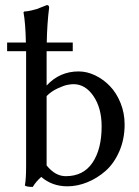

<svg xmlns="http://www.w3.org/2000/svg" viewBox="-20 -718 544 750"><path d="M162.1 -71.8Q195.8 -29.8 236.8 -29.8Q305.7 -29.8 341.3 -82.5Q377 -135.3 377 -224.1Q377 -295.9 345.2 -342.5Q313.5 -389.2 267.1 -389.2Q257.8 -389.2 243.4 -386.5Q229 -383.8 204.3 -372.3Q179.7 -360.8 162.1 -342.8ZM264.2 -551.8V-518.1H162.1V-500V-383.8Q212.9 -439 287.1 -439Q319.8 -439 351.8 -423.6Q383.8 -408.2 409.4 -381.6Q435.1 -355 450.9 -315.7Q466.8 -276.4 466.8 -231.9Q466.8 -174.8 446.3 -127.4Q425.8 -80.1 393.1 -51Q360.4 -22 321.3 -6.1Q282.2 9.8 243.2 9.8Q183.6 9.8 141.1 -26.9Q120.6 -8.8 107.9 12.2Q85 12.2 77.1 6.8Q82 -17.6 82 -70.8V-481.9V-518.1H7.8V-551.8H81.1Q79.6 -627.9 71.8 -669.9L74.2 -672.9Q88.4 -673.8 102.8 -677.2Q117.2 -680.7 123.3 -682.6Q129.4 -684.6 145.5 -691.2Q161.6 -697.8 163.1 -698.2Q171.9 -698.2 171.9 -688Q164.1 -627 162.6 -551.8Z"/></svg>

Font: Linux Biolinum
Style: Regular
Weight: 400
Designer: Philipp H. Poll
Foundry: Philipp H. Poll
Version: Version 0.6.4